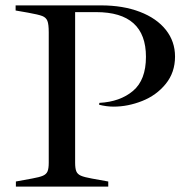

<svg xmlns="http://www.w3.org/2000/svg" viewBox="-20 -693 708 713"><path d="M39 -19 99 -30Q127 -35 139.5 -40.5Q152 -46 156.5 -56.5Q161 -67 161 -89V-573Q161 -603 156 -615.5Q151 -628 137 -633.5Q123 -639 84 -646L38 -654V-673H355Q437 -673 499.5 -649Q562 -625 596 -582Q630 -539 630 -483Q630 -424 595.5 -381.5Q561 -339 508 -318Q455 -297 402 -297Q376 -297 348 -304L349 -311Q426 -315 474 -355.5Q522 -396 522 -482Q522 -648 337 -648H259V-89Q259 -67 263.5 -56.5Q268 -46 280.5 -40.5Q293 -35 321 -30L382 -19V0H39Z"/></svg>

Font: Ibarra Real Nova
Style: Regular
Weight: 400
Designer: Jose Maria Ribagorda & Octavio Pardo
Foundry: Jose Maria Ribagorda
Version: Version 1.014